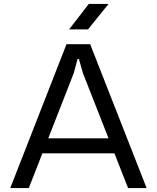

<svg xmlns="http://www.w3.org/2000/svg" viewBox="-20 -953 796 973"><path d="M32 0 317 -729H437L723 0H629L400 -583L380 -654H373L354 -583L126 0ZM180 -176 210 -252H544L575 -176ZM330 -804 430 -933H530L426 -804Z"/></svg>

Font: Hubot Sans
Style: Regular
Weight: 400
Designer: Deni Anggara
Foundry: GitHub, Inc., Subsidiary of Microsoft Corporation
Version: Version 2.000